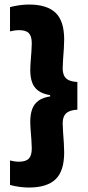

<svg xmlns="http://www.w3.org/2000/svg" viewBox="-20 -698 388 846"><path d="M24.1 -666.7Q42.5 -671.5 64.1 -674.8Q85.7 -678 107.9 -678Q186.5 -678 224.7 -641.9Q262.8 -605.7 262.8 -523.6Q262.8 -508 261.3 -483.6Q259.7 -459.2 257.9 -435.5Q256.2 -411.9 256.2 -397.6Q256.2 -378.1 262.4 -364.9Q268.6 -351.7 282.9 -344.9Q297.1 -338.1 320.9 -336.8V-214.6Q297.1 -213.3 282.9 -206.3Q268.6 -199.4 262.4 -186.4Q256.2 -173.4 256.2 -153.8Q256.2 -140 257.9 -116.1Q259.7 -92.2 261.3 -67.7Q262.8 -43.3 262.8 -26.9Q262.8 55.9 224.7 92.1Q186.5 128.3 107.9 128.3Q85.7 128.3 64.3 125.2Q42.8 122 24.1 117V9Q32.3 11.1 42 12.8Q51.8 14.5 63.1 14.5Q93.9 14.5 107 0.8Q120 -12.9 120 -43.6Q120 -56.9 118.5 -79.1Q116.9 -101.3 115.1 -124.3Q113.4 -147.3 113.4 -161.9Q113.4 -193.3 121.6 -216.7Q129.8 -240.1 150.2 -254.8Q170.7 -269.6 206.9 -273.9L200.9 -270V-278.8Q167.7 -284.1 148.5 -298.4Q129.3 -312.6 121.3 -335.6Q113.4 -358.6 113.4 -389.1Q113.4 -404.1 115.1 -426.8Q116.9 -449.6 118.5 -472Q120 -494.3 120 -507.2Q120 -537.8 107.4 -551.5Q94.8 -565.1 64.8 -565.1Q53.2 -565.1 42.7 -563.4Q32.3 -561.8 24.1 -559.7Z"/></svg>

Font: Anek Gurmukhi Medium
Style: Regular
Weight: 500
Designer: Sarang Kulkarni (Gurmukhi), Yesha Goshar (Latin)
Foundry: Ek Type
Version: Version 1.003